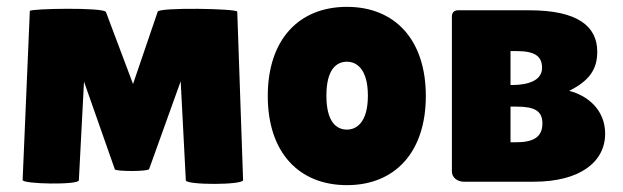

<svg xmlns="http://www.w3.org/2000/svg" viewBox="-20 -530 1818 560"><path d="M522 -4C523 10 691 10 689 -5L672 -496C671 -505 444 -509 440 -496L368 -285L289 -495C284 -509 67 -505 67 -498L46 -5C45 7 209 10 210 -4L225 -292L315 -36C317 -30 412 -29 415 -37L507 -293Z M761 -250C761 -85 852 10 992 10C1131 10 1222 -85 1222 -250C1222 -415 1131 -510 992 -510C852 -510 761 -415 761 -250ZM932 -251C932 -330 963 -350 992 -350C1019 -350 1053 -330 1053 -251C1053 -172 1019 -152 992 -152C963 -152 932 -172 932 -251Z M1722 -379C1722 -454 1664 -500 1524 -500H1316C1303 -500 1298 -492 1298 -481V-30C1298 -13 1313 0 1333 0H1537C1672 0 1745 -58 1745 -140C1745 -211 1692 -252 1640 -265C1698 -294 1722 -327 1722 -379ZM1469 -381H1487C1540 -381 1561 -366 1561 -332C1561 -295 1520 -282 1473 -282H1469ZM1469 -219H1487C1540 -219 1562 -206 1562 -170C1562 -130 1536 -115 1484 -115H1469Z"/></svg>

Font: Lilita 2
Style: Regular
Weight: 400
Designer: Juan Montoreano
Foundry: Juan Montoreano
Version: Version 2.001